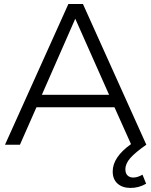

<svg xmlns="http://www.w3.org/2000/svg" viewBox="-20 -719 752 954"><path d="M642.1 163.1Q663.6 163.1 688 148.9L706.1 193.8Q669.9 214.8 628.9 214.8Q588.4 214.8 564.2 193.4Q540 171.9 540 132.8Q540 62 630.9 -2.9L548.8 -186H161.1L79.1 0H4.9L319.8 -699.2H392.1L707 0Q651.9 38.6 627.4 66.4Q603 94.2 603 122.1Q603 142.6 613.8 152.8Q624.5 163.1 642.1 163.1ZM188 -248H522L354 -626Z"/></svg>

Font: Montserrat arm Light
Style: Regular
Weight: 300
Designer: Julieta Ulanovsky
Foundry: Julieta Ulanovsky
Version: Version 6.000;PS 006.000;hotconv 1.0.88;makeotf.lib2.5.64775